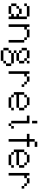

<svg xmlns="http://www.w3.org/2000/svg" viewBox="1824 -2552 915 4602"><g transform="rotate(90 2281.0 -250.5)"><path d="M62.5 -437.5H125V-375H62.5ZM62.5 -187.5H125V-62.5H62.5ZM125 -62.5H312.5V0H125ZM125 -250H187.5V-187.5H125ZM125 -500H375V-437.5H125ZM187.5 -312.5H312.5V-250H187.5ZM312.5 -125H375V-187.5H312.5V-250H375V-437.5H437.5V0H375V-62.5H312.5Z M625 -500V-437.5H687.5V-375H625V0H562.5V-500ZM687.5 -500H875V-437.5H687.5ZM875 -437.5H937.5V-375H875ZM937.5 -375H1000V0H937.5Z M1187.5 -500H1375V-437.5H1187.5ZM1125 0H1187.5V125H1125ZM1125 -437.5H1187.5V-312.5H1125ZM1187.5 125H1437.5V187.5H1187.5ZM1187.5 -62.5H1250V0H1187.5ZM1187.5 -187.5H1250V-125H1187.5ZM1187.5 -312.5H1250V-250H1187.5ZM1250 -125H1500V-62.5H1250ZM1250 -250H1437.5V-187.5H1250ZM1375 -437.5H1437.5V-375H1375ZM1437.5 62.5H1500V125H1437.5ZM1437.5 -375H1500V-250H1437.5ZM1437.5 -500H1500V-437.5H1437.5ZM1500 -62.5H1562.5V62.5H1500Z M1687.5 -500H1750V-437.5H1812.5V-375H1750V0H1687.5ZM1812.5 -500H1937.5V-437.5H1812.5ZM1937.5 -437.5H2000V-375H1937.5ZM2000 -375H2062.5V-312.5H2000Z M2250 -375V-250H2562.5V-187.5H2250V-125H2187.5V-375ZM2250 -125H2312.5V-62.5H2250ZM2250 -437.5H2312.5V-375H2250ZM2312.5 -62.5H2562.5V0H2312.5ZM2312.5 -500H2500V-437.5H2312.5ZM2500 -437.5H2562.5V-375H2500ZM2562.5 -125H2625V-62.5H2562.5ZM2562.5 -375H2625V-250H2562.5Z M2937.5 -562.5H2875V-687.5H2937.5ZM2750 -500H2937.5V-62.5H2875V-437.5H2750ZM2937.5 -62.5H3000V0H2937.5ZM3000 -125H3062.5V-62.5H3000Z M3500 -625H3375V-687.5H3500ZM3187.5 -500H3312.5V-625H3375V-500H3500V-437.5H3375V0H3312.5V-437.5H3187.5Z M3625 -375V-250H3937.5V-187.5H3625V-125H3562.5V-375ZM3625 -125H3687.5V-62.5H3625ZM3625 -437.5H3687.5V-375H3625ZM3687.5 -62.5H3937.5V0H3687.5ZM3687.5 -500H3875V-437.5H3687.5ZM3875 -437.5H3937.5V-375H3875ZM3937.5 -125H4000V-62.5H3937.5ZM3937.5 -375H4000V-250H3937.5Z M4125 -500H4187.5V-437.5H4250V-375H4187.5V0H4125ZM4250 -500H4375V-437.5H4250ZM4375 -437.5H4437.5V-375H4375ZM4437.5 -375H4500V-312.5H4437.5Z"/></g></svg>

Font: 寒蝉点阵体 16px
Style: Regular
Weight: 400
Designer: Designed by Warren2060
Foundry: ChillType
Version: Version 1.000